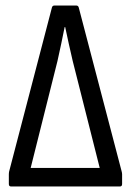

<svg xmlns="http://www.w3.org/2000/svg" viewBox="-20 -675 474 695"><path d="M20 0Q12 0 12 -9V-43Q12 -49 13 -54L168 -648Q170 -655 177 -655H256Q263 -655 265 -648L420 -56Q422 -49 422 -44V-9Q422 0 414 0ZM91 -67H341L243 -455Q236 -486 229 -516.5Q222 -547 216 -577H214Q208 -547 201.5 -516Q195 -485 188 -454Z"/></svg>

Font: Sofia Sans Cond
Style: Regular
Weight: 400
Width: 3
Designer: Botio Nikoltchev, Ani Petrova
Foundry: lettersoup
Version: Version 4.100; ttfautohint (v1.8.3)